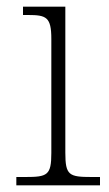

<svg xmlns="http://www.w3.org/2000/svg" viewBox="-20 -556 328 576"><path d="M29 0H280V-25H255C187 -25 176 -30 176 -98V-536H49V-511H64C119 -511 134 -505 134 -439V-97C134 -30 122 -25 56 -25H29Z"/></svg>

Font: Noto Serif Myanmar ExtraLight
Style: Regular
Weight: 200
Designer: Ben Mitchell and the Monotype Design Team
Foundry: Monotype Imaging Inc.
Version: Version 2.106